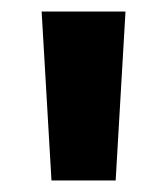

<svg xmlns="http://www.w3.org/2000/svg" viewBox="-20 -780 289 332"><path d="M69 -468 52 -760H197L180 -468Z"/></svg>

Font: Murecho Thin SemiBold
Style: Regular
Weight: 600
Version: Version 1.010